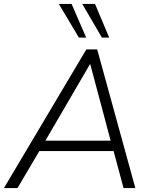

<svg xmlns="http://www.w3.org/2000/svg" viewBox="-31 -956 773 976"><path d="M-11 0 408 -705H463L657 0H597L543 -201L570 -188H139L176 -200L58 0ZM426 -629 194 -231 171 -241H556L534 -231L428 -629ZM487 -765 387 -936H452L524 -765ZM370 -765 268 -936H333L407 -765Z"/></svg>

Font: Nunito Sans 12pt Light
Style: Italic
Weight: 300
Italic angle: -9°
Designer: Vernon Adams
Foundry: Vernon Adams
Version: Version 3.101;gftools[0.9.27]